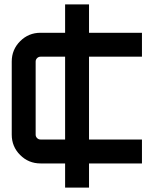

<svg xmlns="http://www.w3.org/2000/svg" viewBox="-20 -738 676 867"><path d="M621 -482H382V-108H621V0H382V109H274V0H163Q109 0 71 -38Q33 -76 33 -130V-460Q33 -514 71 -552Q109 -590 163 -590H274V-718H382V-590H621ZM274 -108V-482H163Q154 -482 147.5 -475.5Q141 -469 141 -460V-130Q141 -121 147.5 -114.5Q154 -108 163 -108Z"/></svg>

Font: Orbitron
Style: Regular
Weight: 500
Designer: Matt McInerney
Foundry: Matt McInerney
Version: 1.000